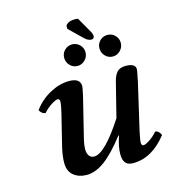

<svg xmlns="http://www.w3.org/2000/svg" viewBox="-108 -805 812 904"><g transform="rotate(-15 297.5 -353.0)"><path d="M398.9 -132.8 396 -133.8Q339.4 -60.5 293.9 -26.9Q248.5 6.8 205.1 6.8Q167 6.8 141.6 -13.7Q116.2 -34.2 116.2 -75.2Q116.2 -108.4 126 -149.9L165 -308.1Q173.8 -346.7 173.8 -357.9Q173.8 -373 164.1 -373Q154.3 -373 132.6 -359.4Q110.8 -345.7 92.8 -325.2Q83 -325.2 74.7 -332.3Q66.4 -339.4 64 -347.2Q97.7 -391.6 144.8 -416.7Q191.9 -441.9 237.8 -441.9Q292 -441.9 292 -402.8Q292 -395.5 283.2 -356L233.9 -155.8Q228 -129.9 228 -112.8Q228 -91.8 236.6 -79.8Q245.1 -67.9 261.2 -67.9Q313 -67.9 408.2 -214.8L450.2 -381.8Q457 -410.6 470.9 -426.3Q484.9 -441.9 513.2 -441.9Q561 -441.9 561 -413.1Q561 -408.7 559.1 -398.9Q557.1 -389.2 554.4 -376.2Q551.8 -363.3 550.8 -356.9L497.1 -125Q488.8 -84.5 488.8 -76.2Q488.8 -59.1 499 -59.1Q508.3 -59.1 529.1 -72.5Q549.8 -85.9 567.9 -106.9Q577.6 -106.9 585 -99.1Q592.3 -91.3 595.2 -83Q522.9 9.8 430.2 9.8Q403.3 9.8 392.6 -4.9Q381.8 -19.5 381.8 -45.9Q381.8 -84.5 398.9 -132.8ZM355 -713.9 397 -640.1Q404.8 -627 404.8 -616.2Q404.8 -610.8 400.9 -606.9Q397 -603 392.1 -603Q374 -603 357.9 -619.1L293.9 -681.2V-696.8Q306.6 -715.8 339.8 -715.8Q349.1 -715.8 355 -713.9ZM416 -553.2Q416 -574.7 431.2 -589.8Q446.3 -605 467.8 -605Q489.3 -605 504.6 -589.8Q520 -574.7 520 -553.2Q520 -531.7 504.6 -515.9Q489.3 -500 467.8 -500Q446.3 -500 431.2 -515.6Q416 -531.2 416 -553.2ZM244.1 -553.2Q244.1 -574.7 259.3 -589.8Q274.4 -605 295.9 -605Q317.4 -605 332.8 -589.8Q348.1 -574.7 348.1 -553.2Q348.1 -531.7 332.8 -515.9Q317.4 -500 295.9 -500Q274.4 -500 259.3 -515.6Q244.1 -531.2 244.1 -553.2Z"/></g></svg>

Font: Common Serif SemiBold
Style: Italic
Weight: 600
Italic angle: -12°
Designer: Philipp H. Poll, Khaled Hosny
Foundry: Stefan Peev, Context Ltd.
Version: Version 1.026